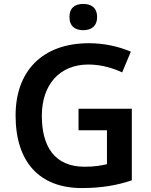

<svg xmlns="http://www.w3.org/2000/svg" viewBox="-20 -943 766 973"><path d="M402 -923C363 -923 332 -906 332 -857C332 -808 363 -790 402 -790C440 -790 472 -808 472 -857C472 -906 440 -923 402 -923ZM378 -392V-283H522V-111C492 -104 460 -98 409 -98C254 -98 192 -204 192 -356C192 -514 282 -616 428 -616C492 -616 553 -598 599 -576L643 -681C583 -707 509 -724 431 -724C193 -724 59 -581 59 -358C59 -123 179 10 395 10C496 10 572 -4 648 -29V-392Z"/></svg>

Font: Noto Sans Myanmar SemiBold
Style: Regular
Weight: 600
Designer: Monotype Design Team
Foundry: Monotype Imaging Inc.
Version: Version 2.107